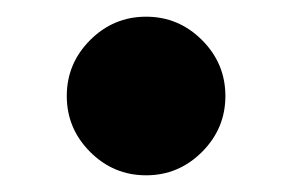

<svg xmlns="http://www.w3.org/2000/svg" viewBox="-20 -210 350 230"><path d="M155 0Q116 0 88 -28Q60 -56 60 -95Q60 -134 88 -162Q116 -190 155 -190Q194 -190 222 -162Q250 -134 250 -95Q250 -56 222 -28Q194 0 155 0Z"/></svg>

Font: Space Cowgirl
Style: Regular
Weight: 400
Designer: Valery Marier
Foundry: Valery Marier
Version: Version 1.000